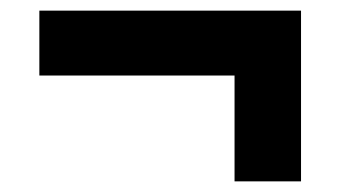

<svg xmlns="http://www.w3.org/2000/svg" viewBox="-20 -471 640 361"><path d="M546 -130H421V-329H54V-451H546Z"/></svg>

Font: Muli Black
Style: Regular
Weight: 900
Designer: Vernon Adams
Foundry: Vernon Adams
Version: Version 2.001